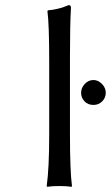

<svg xmlns="http://www.w3.org/2000/svg" viewBox="-20 -718 428 741"><path d="M340.8 -409.2Q358.4 -409.2 373.3 -394.3Q388.2 -379.4 388.2 -359.9Q388.2 -340.8 374.5 -326.9Q360.8 -313 340.8 -313Q319.3 -313 306.2 -326.9Q293 -340.8 293 -359.9Q293 -378.9 307.1 -394Q321.3 -409.2 340.8 -409.2ZM169.9 -201.2V-481Q169.9 -624.5 163.1 -674.8L165 -678.2Q183.1 -679.7 198.2 -683.1Q213.4 -686.5 220.7 -689Q228 -691.4 245.1 -698.2Q253.9 -698.2 253.9 -688Q250 -625 250 -499V-200.2Q250 -57.1 257.8 0L255.9 2.9Q237.3 0 209 0Q180.7 0 162.1 2.9L160.2 0Q169.9 -67.9 169.9 -201.2Z"/></svg>

Font: Linear Smooth
Style: Regular
Weight: 400
Designer: Philipp H. Poll, Flanker
Foundry: Philipp H. Poll, reworked by Flanker
Version: Version 1.061 | FøM Fix